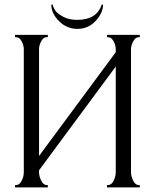

<svg xmlns="http://www.w3.org/2000/svg" viewBox="-20 -811 675 831"><path d="M420 -791H426Q426 -755 394 -720.5Q362 -686 315 -686Q269 -686 235.5 -719.5Q202 -753 202 -791H208Q210 -780 218.5 -766.5Q227 -753 252.5 -739Q278 -725 314 -725Q399 -725 420 -791ZM443 0V-10H448Q462 -10 471.5 -28.5Q481 -47 481 -65V-523L149 -74V-65Q149 -48 158.5 -29Q168 -10 182 -10H187V0H45V-10H50Q64 -10 73.5 -28.5Q83 -47 83 -65V-598Q83 -615 73.5 -632.5Q64 -650 50 -650H45V-660H187V-650H179Q166 -648 157.5 -631Q149 -614 149 -598V-136L481 -585V-598Q481 -615 471.5 -632.5Q462 -650 448 -650H443V-660H585V-650H580Q566 -650 556.5 -632Q547 -614 547 -598V-65Q547 -48 556.5 -29Q566 -10 580 -10H585V0Z"/></svg>

Font: Forum
Style: Regular
Weight: 400
Designer: Denis Masharov
Foundry: Denis Masharov
Version: Version 1.000